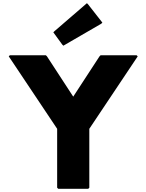

<svg xmlns="http://www.w3.org/2000/svg" viewBox="-20 -1179 919 1206"><path d="M42 -832 35 -825 339 -370V0L346 7H534L541 0V-370L845 -825L838 -832H612L605 -825L440 -572L275 -825L268 -832ZM322 -983 315 -976 371 -899 378 -892 616 -1030 623 -1037 533 -1152 526 -1159Z"/></svg>

Font: Hussar Woodtype
Style: Blk
Weight: 900
Foundry: Cannot Into Space Fonts
Version: Version 1.07